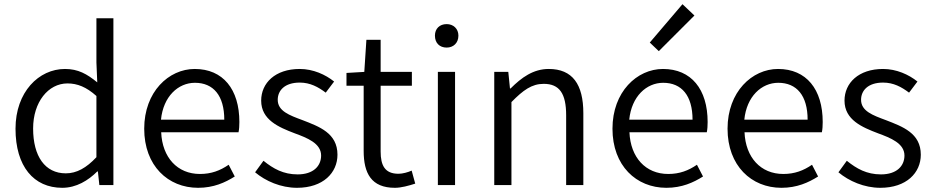

<svg xmlns="http://www.w3.org/2000/svg" viewBox="-20 -883 4450 916"><path d="M277 13C344 13 401 -22 444 -65H447L454 0H521V-796H440V-585L444 -490C395 -530 353 -554 290 -554C165 -554 54 -444 54 -269C54 -89 141 13 277 13ZM294 -56C195 -56 138 -137 138 -270C138 -396 210 -485 302 -485C349 -485 392 -468 440 -425V-133C392 -82 346 -56 294 -56Z M925 13C999 13 1054 -12 1100 -41L1071 -97C1030 -69 988 -53 934 -53C826 -53 754 -132 749 -252H1118C1121 -266 1122 -283 1122 -301C1122 -457 1044 -554 909 -554C785 -554 668 -445 668 -269C668 -92 782 13 925 13ZM748 -312C759 -423 830 -488 910 -488C998 -488 1050 -427 1050 -312Z M1397 13C1522 13 1590 -59 1590 -145C1590 -248 1503 -279 1423 -310C1361 -333 1305 -353 1305 -407C1305 -451 1338 -489 1410 -489C1460 -489 1498 -468 1534 -441L1574 -494C1533 -527 1474 -554 1410 -554C1293 -554 1226 -487 1226 -403C1226 -311 1310 -276 1386 -247C1446 -225 1512 -199 1512 -141C1512 -91 1475 -51 1400 -51C1332 -51 1284 -78 1237 -116L1197 -61C1247 -19 1320 13 1397 13Z M1864 13C1894 13 1930 3 1961 -7L1944 -69C1926 -61 1901 -54 1881 -54C1816 -54 1796 -94 1796 -160V-474H1945V-540H1796V-693H1728L1718 -540L1633 -535V-474H1715V-163C1715 -57 1751 13 1864 13Z M2069 0H2151V-540H2069ZM2111 -656C2143 -656 2167 -678 2167 -713C2167 -746 2143 -768 2111 -768C2077 -768 2055 -746 2055 -713C2055 -678 2077 -656 2111 -656Z M2338 0H2420V-396C2476 -453 2517 -483 2574 -483C2649 -483 2681 -437 2681 -333V0H2763V-343C2763 -481 2711 -554 2598 -554C2524 -554 2468 -513 2416 -461H2413L2405 -540H2338Z M3159 13C3233 13 3288 -12 3334 -41L3305 -97C3264 -69 3222 -53 3168 -53C3060 -53 2988 -132 2983 -252H3352C3355 -266 3356 -283 3356 -301C3356 -457 3278 -554 3143 -554C3019 -554 2902 -445 2902 -269C2902 -92 3016 13 3159 13ZM2982 -312C2993 -423 3064 -488 3144 -488C3232 -488 3284 -427 3284 -312ZM3123 -639 3293 -809 3236 -863 3080 -680Z M3708 13C3782 13 3837 -12 3883 -41L3854 -97C3813 -69 3771 -53 3717 -53C3609 -53 3537 -132 3532 -252H3901C3904 -266 3905 -283 3905 -301C3905 -457 3827 -554 3692 -554C3568 -554 3451 -445 3451 -269C3451 -92 3565 13 3708 13ZM3531 -312C3542 -423 3613 -488 3693 -488C3781 -488 3833 -427 3833 -312Z M4180 13C4305 13 4373 -59 4373 -145C4373 -248 4286 -279 4206 -310C4144 -333 4088 -353 4088 -407C4088 -451 4121 -489 4193 -489C4243 -489 4281 -468 4317 -441L4357 -494C4316 -527 4257 -554 4193 -554C4076 -554 4009 -487 4009 -403C4009 -311 4093 -276 4169 -247C4229 -225 4295 -199 4295 -141C4295 -91 4258 -51 4183 -51C4115 -51 4067 -78 4020 -116L3980 -61C4030 -19 4103 13 4180 13Z"/></svg>

Font: Noto Sans CJK SC DemiLight
Style: Regular
Weight: 350
Designer: Ryoko NISHIZUKA 西塚涼子 (kana, bopomofo & ideographs); Paul D. Hunt (Latin, Greek & Cyrillic); Sandoll Communications 산돌커뮤니
Foundry: Adobe
Version: Version 2.004;hotconv 1.0.118;makeotfexe 2.5.65603